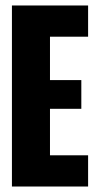

<svg xmlns="http://www.w3.org/2000/svg" viewBox="-20 -680 353 700"><path d="M23.5 0V-660H162.2V0ZM117.3 0V-113.8H301.2V0ZM117.3 -283.3V-388H276.5V-283.3ZM117.3 -546.2V-660H301.2V-546.2Z"/></svg>

Font: Bricolage Grotesque 96pt ExtraBold Condensed
Style: Regular
Weight: 800
Width: 3
Version: Version 1.001;gftools[0.9.33.dev8+g029e19f]